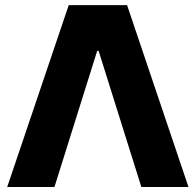

<svg xmlns="http://www.w3.org/2000/svg" viewBox="-20 -748 783 768"><path d="M197.8 0H8.8L254.9 -727.5H488.3L733.9 0H545.4L374.5 -544.4H368.7Z"/></svg>

Font: Inter Tight ExtraBold
Style: Regular
Weight: 800
Designer: Rasmus Andersson
Foundry: rsms
Version: Version 3.004; ttfautohint (v1.8.4.7-5d5b)